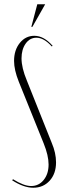

<svg xmlns="http://www.w3.org/2000/svg" viewBox="-20 -874 306 901"><path d="M132 -748H127L155 -854H192ZM208 -102Q208 -144 185 -201L68 -491Q46 -546 46 -588Q46 -639 73 -672.5Q100 -706 141 -706Q186 -706 227 -659L223 -656Q186 -697 151 -697Q120 -697 100.5 -669.5Q81 -642 81 -600Q81 -556 106 -496L223 -203Q243 -156 243 -112Q243 -59 213 -26Q183 7 136 7Q91 7 37 -28L41 -33Q92 -1 126 -1Q162 -1 185 -29.5Q208 -58 208 -102Z"/></svg>

Font: Moniqa ExtLt Narrow Display
Style: Regular
Weight: 200
Width: 4
Designer: Rajesh Rajput
Foundry: Rajesh Rajput
Version: Version 1.000